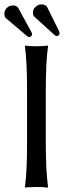

<svg xmlns="http://www.w3.org/2000/svg" viewBox="-20 -857 334 880"><path d="M130.9 -798.8Q130.9 -814.9 143.3 -825.9Q155.8 -836.9 168.9 -836.9Q188.5 -836.9 195.8 -825.2L250.5 -714.8Q252.9 -710 252.9 -704.1Q252.9 -699.2 249.3 -695.6Q245.6 -691.9 240.2 -691.9Q234.9 -691.9 226.1 -699.7L138.2 -779.8Q130.9 -785.6 130.9 -798.8ZM0 -793.9Q0 -808.1 10.5 -820.1Q21 -832 41 -832Q56.2 -832 64 -819.8L123.5 -710.9Q127 -704.6 127 -700.2Q127 -694.8 122.6 -690.9Q118.2 -687 113.8 -687Q108.9 -687 106 -689.9L6.8 -773.9Q0 -780.8 0 -793.9ZM104 -444.8Q104 -573.7 94.2 -645L96.2 -647.9Q112.8 -645 147 -645Q162.6 -645 175.5 -645.8Q188.5 -646.5 193.8 -647.5L199.2 -647.9L200.2 -645Q189.9 -575.2 189.9 -444.8V-200.2Q189.9 -75.2 200.2 0L198.2 2.9Q181.2 0 147 0Q131.3 0 118.2 1Q105.5 1 100.6 2L95.2 2.9L94.2 0Q104 -67.9 104 -200.2Z"/></svg>

Font: Linux Biolinum
Style: Regular
Weight: 400
Designer: Philipp H. Poll
Foundry: Philipp H. Poll
Version: Version 0.6.4